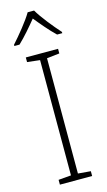

<svg xmlns="http://www.w3.org/2000/svg" viewBox="-142 -994 578 1041"><g transform="rotate(-15 147.0 -474.0)"><path d="M166 -948H130C106 -906 50 -838 13 -797V-790H42C78 -824 118 -871 148 -908C178 -871 217 -824 253 -790H282V-797C245 -838 190 -906 166 -948ZM238 0V-27L167 -33V-680L238 -688V-714H57V-688L128 -680V-33L57 -27V0Z"/></g></svg>

Font: Noto Sans Meetei Mayek ExtraLight
Style: Regular
Weight: 200
Designer: Monotype Design Team and Neelakash Kshetrimayum
Foundry: Monotype Imaging Inc.
Version: Version 2.002